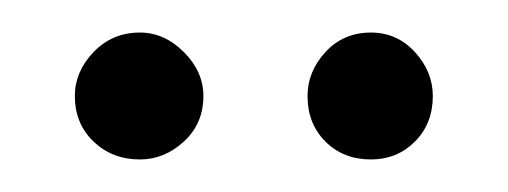

<svg xmlns="http://www.w3.org/2000/svg" viewBox="-20 -678 312 118"><path d="M208 -580Q191 -580 180 -591Q169 -602 169 -619Q169 -634 180 -646Q191 -658 208 -658Q224 -658 235 -646Q246 -634 246 -619Q246 -602 235 -591Q224 -580 208 -580ZM66 -580Q49 -580 37.5 -591Q26 -602 26 -619Q26 -634 37.5 -646Q49 -658 66 -658Q81 -658 93 -646Q105 -634 105 -619Q105 -602 93 -591Q81 -580 66 -580Z"/></svg>

Font: DM Sans ExtraLight
Style: Regular
Weight: 200
Designer: Colophon Foundry, Jonny Pinhorn
Foundry: Colophon Foundry
Version: Version 4.004; ttfautohint (v1.8.4.7-5d5b)